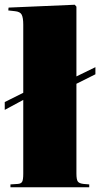

<svg xmlns="http://www.w3.org/2000/svg" viewBox="-20 -789 435 809"><path d="M24 0V-12L55 -14Q69 -15 73.5 -23.5Q78 -32 78 -57V-368L0 -326V-359L78 -398V-685Q78 -714 71.5 -727Q65 -740 42 -742L15 -745L16 -757L295 -769L302 -761V-467L382 -506V-476L302 -436V-58Q302 -32 308 -24Q314 -16 332 -14L356 -12V0Z"/></svg>

Font: Literata 72pt Black
Style: Regular
Weight: 900
Designer: Latin by Veronika Burian and Jose Scaglione. Greek by Irene Vlachou. Cyrillic by Vera Evstafieva.
Foundry: TypeTogether
Version: Version 3.002